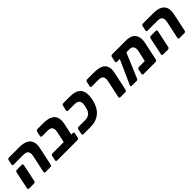

<svg xmlns="http://www.w3.org/2000/svg" viewBox="303 -1803 3034 3034"><g transform="rotate(-45 1820.0 -285.5)"><path d="M405 0Q394 0 388.5 -7Q383 -14 385 -25L448 -321Q460 -379 438 -409.5Q416 -440 355 -440H130Q120 -440 114.5 -447Q109 -454 111 -465L128 -546Q130 -557 139 -564Q148 -571 159 -571H389Q479 -571 534 -544.5Q589 -518 609 -463Q629 -408 610 -321L547 -25Q545 -15 536 -7.5Q527 0 517 0ZM37 0Q26 0 21 -7.5Q16 -15 18 -25L80 -321Q82 -331 91 -338.5Q100 -346 110 -346H222Q233 -346 239 -338.5Q245 -331 243 -321L180 -25Q178 -15 169 -7.5Q160 0 149 0Z M663 0Q653 0 647.5 -7.5Q642 -15 644 -25L661 -106Q663 -117 672 -124Q681 -131 691 -131H945L985 -321Q997 -378 975 -408.5Q953 -439 892 -439H767Q756 -439 750.5 -446.5Q745 -454 747 -464L765 -546Q767 -557 776 -564Q785 -571 795 -571H926Q1016 -571 1073 -546Q1130 -521 1151.5 -466Q1173 -411 1154 -321L1113 -131H1148Q1159 -131 1164.5 -124Q1170 -117 1168 -106L1151 -25Q1149 -15 1140 -7.5Q1131 0 1120 0Z M1252 0Q1241 0 1235.5 -7.5Q1230 -15 1232 -25L1251 -112Q1253 -123 1262 -130Q1271 -137 1281 -137H1427Q1488 -137 1524.5 -168Q1561 -199 1575 -256Q1580 -274 1582.5 -286Q1585 -298 1588 -315Q1598 -373 1574 -403.5Q1550 -434 1489 -434H1344Q1333 -434 1327.5 -441Q1322 -448 1324 -459L1343 -546Q1345 -557 1354 -564Q1363 -571 1374 -571H1524Q1620 -571 1672 -539.5Q1724 -508 1740.5 -450.5Q1757 -393 1744 -315Q1741 -298 1738.5 -286Q1736 -274 1731 -256Q1712 -179 1671 -121Q1630 -63 1564 -31.5Q1498 0 1402 0Z M2078 0Q2067 0 2061.5 -7Q2056 -14 2058 -25L2121 -321Q2133 -379 2111 -409.5Q2089 -440 2028 -440H1878Q1867 -440 1861.5 -447Q1856 -454 1858 -465L1876 -546Q1878 -557 1887 -564Q1896 -571 1906 -571H2062Q2152 -571 2208 -547Q2264 -523 2284 -469.5Q2304 -416 2285 -327L2220 -25Q2218 -15 2209 -7.5Q2200 0 2190 0Z M2726 -434H2435Q2425 -434 2419.5 -441Q2414 -448 2416 -459L2434 -546Q2436 -557 2445 -564Q2454 -571 2465 -571H2781Q2847 -571 2894 -545Q2941 -519 2959.5 -465Q2978 -411 2961 -327L2896 -25Q2894 -15 2885 -7.5Q2876 0 2865 0H2594Q2584 0 2578.5 -7.5Q2573 -15 2575 -25L2592 -106Q2594 -117 2603 -124Q2612 -131 2622 -131H2756L2797 -319Q2804 -356 2797 -382Q2790 -408 2772 -421Q2754 -434 2726 -434ZM2335 0Q2325 0 2318.5 -7.5Q2312 -15 2317 -26L2517 -471Q2521 -481 2529.5 -488Q2538 -495 2548 -494L2642 -493Q2653 -493 2659 -484Q2665 -475 2660 -464L2475 -26Q2473 -15 2463.5 -7.5Q2454 0 2444 0Z M3399 0Q3388 0 3382.5 -7Q3377 -14 3379 -25L3442 -321Q3454 -379 3432 -409.5Q3410 -440 3349 -440H3124Q3114 -440 3108.5 -447Q3103 -454 3105 -465L3122 -546Q3124 -557 3133 -564Q3142 -571 3153 -571H3383Q3473 -571 3528 -544.5Q3583 -518 3603 -463Q3623 -408 3604 -321L3541 -25Q3539 -15 3530 -7.5Q3521 0 3511 0ZM3031 0Q3020 0 3015 -7.5Q3010 -15 3012 -25L3074 -321Q3076 -331 3085 -338.5Q3094 -346 3104 -346H3216Q3227 -346 3233 -338.5Q3239 -331 3237 -321L3174 -25Q3172 -15 3163 -7.5Q3154 0 3143 0Z"/></g></svg>

Font: Rubik
Style: Bold Italic
Weight: 700
Italic angle: -12°
Designer: Hubert and Fischer
Foundry: Hubert and Fischer
Version: Version 2.300;gftools[0.9.30]